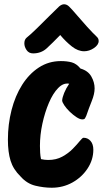

<svg xmlns="http://www.w3.org/2000/svg" viewBox="-20 -866 482 899"><path d="M222 13Q185 13 145.5 3.5Q106 -6 76 -40Q42 -73 29.5 -113.5Q17 -154 17 -212Q17 -284 34 -350.5Q51 -417 83.5 -468.5Q116 -520 162 -550Q208 -580 265 -580Q294 -580 316 -574Q338 -568 357 -545Q392 -535 407.5 -508Q423 -481 423 -452Q423 -426 409.5 -392.5Q396 -359 384 -324Q381 -317 378 -312Q375 -307 365 -307Q354 -307 338 -317.5Q322 -328 306.5 -343Q291 -358 281 -373Q271 -388 271 -396Q272 -410 280.5 -431Q289 -452 304 -474Q277 -479 252.5 -454Q228 -429 209 -384.5Q190 -340 178.5 -287Q167 -234 167 -183Q167 -167 168 -151Q169 -135 172 -121Q188 -117 206 -117Q243 -117 271.5 -132.5Q300 -148 320.5 -169Q341 -190 353.5 -205.5Q366 -221 371 -221Q391 -221 404 -206Q417 -191 417 -165Q417 -118 390 -77Q363 -36 319 -11.5Q275 13 222 13ZM135 -616Q115 -616 104.5 -631.5Q94 -647 94 -663Q94 -680 104 -689Q125 -706 153.5 -734Q182 -762 210.5 -790.5Q239 -819 257 -836Q269 -846 280 -846Q293 -846 304 -835Q319 -820 341.5 -793.5Q364 -767 388.5 -740Q413 -713 433 -694Q442 -686 442 -674Q442 -656 420 -641Q398 -626 374 -626Q345 -626 316.5 -648.5Q288 -671 262 -702Q225 -664 199 -640Q173 -616 135 -616Z"/></svg>

Font: Protest Riot
Style: Regular
Weight: 400
Designer: Octavio Pardo
Foundry: Ashler Design
Version: Version 2.005; ttfautohint (v1.8.4.7-5d5b)